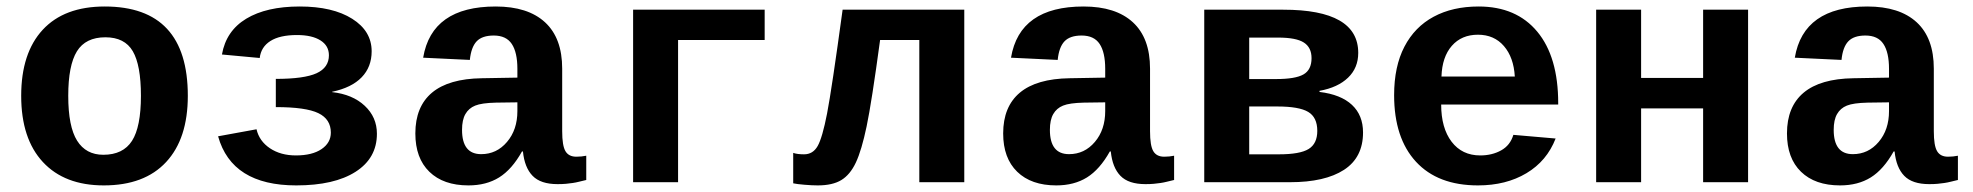

<svg xmlns="http://www.w3.org/2000/svg" viewBox="-20 -558 6041 588"><path d="M555.2 -264.6Q555.2 -133.3 488.8 -61.8Q422.4 9.8 297.9 9.8Q177.7 9.8 111.3 -61.8Q44.9 -133.3 44.9 -264.6Q44.9 -395.5 110.8 -466.8Q176.8 -538.1 300.8 -538.1Q555.2 -538.1 555.2 -264.6ZM411.6 -264.6Q411.6 -358.4 386.7 -401.1Q361.8 -443.8 302.7 -443.8Q242.2 -443.8 215.6 -400.9Q189 -357.9 189 -264.6Q189 -170.4 216.1 -127.2Q243.2 -84 296.4 -84Q356.9 -84 384.3 -126.7Q411.6 -169.4 411.6 -264.6Z M887.2 9.8Q689.9 9.8 647.9 -140.6L765.6 -162.1Q773.9 -126 806.6 -104Q839.4 -82 886.2 -82Q936 -82 964.6 -101.3Q993.2 -120.6 993.2 -151.9Q993.2 -192.9 955.1 -211.4Q917 -230 824.7 -230V-316.4Q911.6 -316.4 949.5 -333.7Q987.3 -351.1 987.3 -388.7Q987.3 -418 961.4 -434.3Q935.5 -450.7 889.6 -450.7Q836.9 -450.7 808.1 -432.4Q779.3 -414.1 775.4 -380.4L659.7 -391.1Q672.4 -463.4 734.1 -500.7Q795.9 -538.1 897.9 -538.1Q999 -538.1 1058.6 -500.5Q1118.2 -462.9 1118.2 -400.9Q1118.2 -353 1087.6 -321.3Q1057.1 -289.6 997.1 -276.9V-275.9Q1059.6 -269 1096.9 -234.1Q1134.3 -199.2 1134.3 -148.4Q1134.3 -73.7 1069.1 -32Q1003.9 9.8 887.2 9.8Z M1414.6 9.8Q1337.9 9.8 1294.9 -32Q1252 -73.7 1252 -149.4Q1252 -231.4 1303 -274.2Q1354 -316.9 1455.6 -318.4L1564.5 -320.3V-347.2Q1564.5 -397.5 1547.4 -423.3Q1530.3 -449.2 1492.2 -449.2Q1456.5 -449.2 1439.7 -431.4Q1422.9 -413.6 1418.9 -374.5L1275.9 -381.3Q1302.2 -538.1 1498 -538.1Q1596.7 -538.1 1649.2 -489.7Q1701.7 -441.4 1701.7 -347.7V-156.2Q1701.7 -111.8 1711.7 -95Q1721.7 -78.1 1745.1 -78.1Q1760.7 -78.1 1775.4 -81.1V-6.8Q1763.2 -3.9 1753.4 -1.5Q1743.7 1 1733.9 2.4Q1724.1 3.9 1713.1 4.9Q1702.1 5.9 1687.5 5.9Q1635.7 5.9 1611.1 -19.5Q1586.4 -44.9 1581.5 -94.2H1578.6Q1547.9 -39.1 1508.5 -14.6Q1469.2 9.8 1414.6 9.8ZM1564.5 -244.6 1499 -243.7Q1455.1 -242.7 1435.3 -234.6Q1415.5 -226.6 1405.3 -208.7Q1395 -190.9 1395 -160.2Q1395 -85.9 1453.6 -85.9Q1501 -85.9 1532.7 -123.3Q1564.5 -160.6 1564.5 -217.8Z M2321.8 -528.3V-435.5H2056.6V0H1918.9V-528.3Z M2795.4 0V-435.5H2675.3Q2649.4 -244.1 2634 -170.9Q2618.7 -97.7 2601.1 -60.3Q2583.5 -22.9 2556.6 -6.6Q2529.8 9.8 2484.4 9.8Q2466.8 9.8 2443.6 7.8Q2420.4 5.9 2409.2 3.4V-89.8Q2421.4 -85.4 2442.4 -85.4Q2469.7 -85.4 2484.1 -110.8Q2498.5 -136.2 2512.9 -210.4Q2527.3 -284.7 2560.5 -528.3H2933.1V0Z M3214.8 9.8Q3138.2 9.8 3095.2 -32Q3052.2 -73.7 3052.2 -149.4Q3052.2 -231.4 3103.3 -274.2Q3154.3 -316.9 3255.9 -318.4L3364.7 -320.3V-347.2Q3364.7 -397.5 3347.7 -423.3Q3330.6 -449.2 3292.5 -449.2Q3256.8 -449.2 3240 -431.4Q3223.1 -413.6 3219.2 -374.5L3076.2 -381.3Q3102.5 -538.1 3298.3 -538.1Q3397 -538.1 3449.5 -489.7Q3502 -441.4 3502 -347.7V-156.2Q3502 -111.8 3512 -95Q3522 -78.1 3545.4 -78.1Q3561 -78.1 3575.7 -81.1V-6.8Q3563.5 -3.9 3553.7 -1.5Q3543.9 1 3534.2 2.4Q3524.4 3.9 3513.4 4.9Q3502.4 5.9 3487.8 5.9Q3436 5.9 3411.4 -19.5Q3386.7 -44.9 3381.8 -94.2H3378.9Q3348.1 -39.1 3308.8 -14.6Q3269.5 9.8 3214.8 9.8ZM3364.7 -244.6 3299.3 -243.7Q3255.4 -242.7 3235.6 -234.6Q3215.8 -226.6 3205.6 -208.7Q3195.3 -190.9 3195.3 -160.2Q3195.3 -85.9 3253.9 -85.9Q3301.3 -85.9 3333 -123.3Q3364.7 -160.6 3364.7 -217.8Z M3910.2 -528.3Q4139.6 -528.3 4139.6 -396Q4139.6 -350.1 4108.4 -320.1Q4077.1 -290 4021 -279.8V-276.4Q4086.4 -268.6 4120.4 -236.8Q4154.3 -205.1 4154.3 -152.3Q4154.3 -75.7 4095.9 -37.8Q4037.6 0 3930.7 0H3668V-528.3ZM3805.7 -85.4H3897Q3961.4 -85.4 3987.8 -101.8Q4014.2 -118.2 4014.2 -157.2Q4014.2 -198.7 3986.3 -215.3Q3958.5 -231.9 3891.6 -231.9H3805.7ZM3805.7 -442.9V-315.9H3887.7Q3947.3 -315.9 3971.9 -330.1Q3996.6 -344.2 3996.6 -379.9Q3996.6 -412.6 3973.1 -427.7Q3949.7 -442.9 3894 -442.9Z M4506.3 9.8Q4383.3 9.8 4316.4 -62.7Q4249.5 -135.3 4249.5 -266.6Q4249.5 -354.5 4281 -415Q4312.5 -475.6 4370.6 -506.8Q4428.7 -538.1 4508.3 -538.1Q4624 -538.1 4688 -460.9Q4752 -383.8 4752 -241.7V-237.8H4393.6Q4393.6 -166 4425.5 -124Q4457.5 -82 4513.2 -82Q4549.3 -82 4577.1 -97.4Q4605 -112.8 4614.7 -145L4744.1 -133.8Q4717.3 -64.9 4654.8 -27.6Q4592.3 9.8 4506.3 9.8ZM4506.3 -451.7Q4456.1 -451.7 4426.3 -417.7Q4396.5 -383.8 4394.5 -323.7H4619.1Q4615.7 -382.3 4585.7 -417Q4555.7 -451.7 4506.3 -451.7Z M5333.5 -528.3V0H5195.8V-226.1H5005.9V0H4868.2V-528.3H5005.9V-319.3H5195.8V-528.3Z M5615.2 9.8Q5538.6 9.8 5495.6 -32Q5452.6 -73.7 5452.6 -149.4Q5452.6 -231.4 5503.7 -274.2Q5554.7 -316.9 5656.2 -318.4L5765.1 -320.3V-347.2Q5765.1 -397.5 5748 -423.3Q5731 -449.2 5692.9 -449.2Q5657.2 -449.2 5640.4 -431.4Q5623.5 -413.6 5619.6 -374.5L5476.6 -381.3Q5502.9 -538.1 5698.7 -538.1Q5797.4 -538.1 5849.9 -489.7Q5902.3 -441.4 5902.3 -347.7V-156.2Q5902.3 -111.8 5912.4 -95Q5922.4 -78.1 5945.8 -78.1Q5961.4 -78.1 5976.1 -81.1V-6.8Q5963.9 -3.9 5954.1 -1.5Q5944.3 1 5934.6 2.4Q5924.8 3.9 5913.8 4.9Q5902.8 5.9 5888.2 5.9Q5836.4 5.9 5811.8 -19.5Q5787.1 -44.9 5782.2 -94.2H5779.3Q5748.5 -39.1 5709.2 -14.6Q5669.9 9.8 5615.2 9.8ZM5765.1 -244.6 5699.7 -243.7Q5655.8 -242.7 5636 -234.6Q5616.2 -226.6 5606 -208.7Q5595.7 -190.9 5595.7 -160.2Q5595.7 -85.9 5654.3 -85.9Q5701.7 -85.9 5733.4 -123.3Q5765.1 -160.6 5765.1 -217.8Z"/></svg>

Font: Liberation Mono
Style: Bold
Weight: 700
Monospace: yes
Designer: Steve Matteson
Foundry: Ascender Corporation
Version: Version 2.1.5